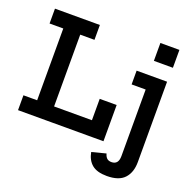

<svg xmlns="http://www.w3.org/2000/svg" viewBox="-166 -952 1352 1342"><g transform="rotate(20 510.0 -281.0)"><path d="M27 -644.5V-755H361V-644.5H255V-110.5H584V0H27V-110.5H129V-644.5ZM662.5 -269.5V0H536.5V-269.5ZM711.5 -543H938V54.5Q938 131.5 897.2 176Q856.5 220.5 766.5 220.5Q694 220.5 656.2 189.5Q618.5 158.5 607.5 100L712 73Q718 95.5 730.2 106.8Q742.5 118 764.5 118Q790 118 803 102.2Q816 86.5 816 54.5V-440.5H711.5ZM801.5 -781.5H943V-648.5H801.5Z"/></g></svg>

Font: Hepta Slab ExtraLight SemiBold
Style: Regular
Weight: 600
Version: Version 1.102